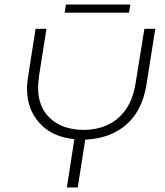

<svg xmlns="http://www.w3.org/2000/svg" viewBox="-20 -827 730 847"><path d="M275 0 308 -213Q209 -223 154 -284.5Q99 -346 99 -436Q99 -450 101 -466.5Q103 -483 105 -496L137 -700H185L153 -497Q152 -485 150 -469Q148 -453 148 -440Q148 -353 203 -303.5Q258 -254 351 -254Q404 -254 451.5 -274.5Q499 -295 532.5 -340.5Q566 -386 578 -459L617 -700H665L626 -453Q608 -340 538 -278Q468 -216 356 -211L323 0ZM265 -771 271 -807H555L549 -771Z"/></svg>

Font: MuseoModerno ExtraLight
Style: Italic
Weight: 250
Italic angle: -9°
Designer: Pablo Cosgaya, Héctor Gatti, Marcela Romero, and the Authors of The MuseoModerno Project.
Foundry: Omnibus-Type Team
Version: Version 1.003